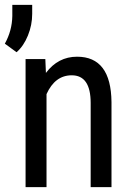

<svg xmlns="http://www.w3.org/2000/svg" viewBox="-41 -772 545 792"><path d="M333 -347.2Q333 -461.4 254.9 -461.4Q186 -461.4 150.9 -383.8V0H64.5V-528.3H146L148.4 -471.2Q198.7 -538.1 276.9 -538.1Q417 -538.1 418.9 -351.1V0H333ZM9.8 -752H91.8V-714.8Q91.8 -668.9 74.2 -625.5Q56.6 -582 27.3 -556.6L-21 -591.8Q8.8 -645.5 9.8 -706.1Z"/></svg>

Font: RobotoCondensed-Regular
Style: Regular
Weight: 400
Designer: Google
Version: Version 2.001201; 2014